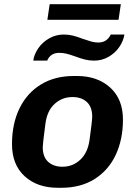

<svg xmlns="http://www.w3.org/2000/svg" viewBox="-20 -882 642 912"><path d="M564 -314Q564 -220 530 -147Q496 -74 430 -32Q364 10 271 10H255Q157 10 97 -45Q37 -100 37 -197Q37 -294 72.5 -367Q108 -440 174 -480.5Q240 -521 330 -521H346Q443 -521 503.5 -466Q564 -411 564 -314ZM196 -296Q183 -198 183 -183Q183 -137 208.5 -113.5Q234 -90 277 -90Q325 -90 360.5 -122.5Q396 -155 405 -215Q418 -309 418 -328Q418 -374 392.5 -397.5Q367 -421 324 -421Q275 -421 239.5 -388.5Q204 -356 196 -296ZM554 -862 543 -788H205L216 -862ZM427 -594Q405 -594 384.5 -599Q364 -604 337 -614Q312 -623 295.5 -627Q279 -631 261 -631Q220 -631 204 -594H138Q142 -624 162 -653Q182 -682 214 -700Q246 -718 283 -718Q305 -718 325.5 -713Q346 -708 372 -698Q398 -689 414 -684.5Q430 -680 447 -680Q488 -680 506 -718H571Q566 -687 546.5 -658.5Q527 -630 495.5 -612Q464 -594 427 -594Z"/></svg>

Font: Chivo
Style: Bold Italic
Weight: 700
Italic angle: -8.05°
Designer: Hector Gatti
Foundry: Omnibus-Type
Version: Version 1.007